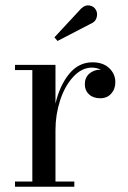

<svg xmlns="http://www.w3.org/2000/svg" viewBox="-20 -705 482 725"><path d="M329.1 -618.7 197.3 -550.3 185.5 -564 286.6 -672.9Q302.2 -687.5 318.4 -684.3Q334.5 -681.2 342.3 -667.5Q349.1 -655.3 345.2 -640.1Q341.3 -625 329.1 -618.7ZM36.6 -19.5H102.1V-440.4H36.6V-460H189.5V-314Q205.6 -382.3 241.2 -426Q276.9 -469.7 329.1 -469.7Q369.1 -469.7 392.3 -447.8Q415.5 -425.8 415.5 -395Q415.5 -368.7 399.9 -351.3Q384.3 -334 358.4 -334Q332 -334 316.2 -348.6Q300.3 -363.3 300.3 -386.2Q300.3 -412.6 317.6 -427.2Q335 -441.9 358.4 -441.9Q359.4 -441.9 360.6 -441.7Q361.8 -441.4 362.3 -441.4Q344.2 -449.7 327.1 -449.7Q288.6 -449.7 256.3 -414.6Q224.1 -379.4 206.8 -325.4Q189.5 -271.5 189.5 -214.4V-19.5H260.7V0H36.6Z"/></svg>

Font: Bodoni* 11pt
Style: Regular
Weight: 400
Version: Version 2.3